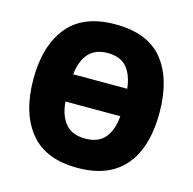

<svg xmlns="http://www.w3.org/2000/svg" viewBox="-107 -833 954 950"><g transform="rotate(15 370.0 -357.5)"><path d="M693 -358Q693 -244 658.5 -161.5Q624 -79 552.5 -34.5Q481 10 370 10Q206 10 126.5 -88.5Q47 -187 47 -359Q47 -530 126.5 -627.5Q206 -725 370 -725Q537 -725 615 -627.5Q693 -530 693 -358ZM370 -578Q307 -578 273 -540.5Q239 -503 231 -432H508Q500 -503 467 -540.5Q434 -578 370 -578ZM370 -140Q437 -140 470.5 -179.5Q504 -219 510 -292H229Q235 -219 269.5 -179.5Q304 -140 370 -140Z"/></g></svg>

Font: Noto Sans SemiCondensed Black
Style: Regular
Weight: 900
Width: 4
Designer: Monotype Design Team
Foundry: Monotype Imaging Inc.
Version: Version 2.013; ttfautohint (v1.8.4.7-5d5b)